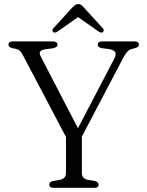

<svg xmlns="http://www.w3.org/2000/svg" viewBox="-20 -898 701 918"><path d="M361.5 -226 310 -215.5 88.5 -636Q81 -649.5 74.8 -655.2Q68.5 -661 57.5 -664L40.5 -667.5Q28.5 -670.5 24.5 -674.8Q20.5 -679 20.5 -685Q20.5 -692 25.8 -696Q31 -700 41 -700H232Q243 -700 249 -696Q255 -692 255 -685Q255 -671.5 231.5 -667L197.5 -662.5Q177 -659 172 -651.2Q167 -643.5 174.5 -628.5L365 -261L331 -243.5L525.5 -616Q536.5 -636.5 531.5 -647.5Q526.5 -658.5 503.5 -663L464.5 -668Q456.5 -670 452 -674Q447.5 -678 447.5 -685Q447.5 -692 452.8 -696Q458 -700 468 -700H623Q633.5 -700 638.8 -696Q644 -692 644 -685Q644 -679 640.2 -675Q636.5 -671 624 -667.5L616.5 -665.5Q605.5 -663.5 597.8 -658.5Q590 -653.5 582.8 -643.5Q575.5 -633.5 565.5 -614.5ZM295.5 -258 371.5 -258.5V-70Q371.5 -57 379 -49Q386.5 -41 400.5 -38L433.5 -32.5Q451.5 -27.5 451.5 -15Q451.5 -8 446.8 -4Q442 0 431.5 0H235.5Q225.5 0 220.5 -4Q215.5 -8 215.5 -15Q215.5 -27.5 233 -32.5L266.5 -38Q281 -41.5 288.2 -49.2Q295.5 -57 295.5 -70ZM364 -823.5H343L451 -747.5Q464.5 -738.5 472 -744.5Q475.5 -747.5 476 -752.8Q476.5 -758 471 -763.5L381.5 -861.5Q374.5 -869.5 368.5 -874Q362.5 -878.5 354 -878.5Q345.5 -878.5 339.2 -874Q333 -869.5 325 -861.5L236 -763.5Q230.5 -758 231 -752.8Q231.5 -747.5 234.5 -744.5Q242.5 -738.5 255.5 -747.5Z"/></svg>

Font: Fraunces 48pt Soft Wonky Light
Style: Regular
Weight: 300
Version: Version 1.000;[b76b70a41]